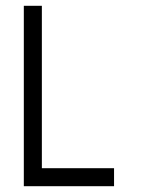

<svg xmlns="http://www.w3.org/2000/svg" viewBox="-20 -520 540 665"><path d="M375 125V62.5H125V-500H62.5Q62.5 -500 62.5 125Z"/></svg>

Font: CalcUnifontExMono
Style: Regular
Weight: 500
Version: Version 15.0.06